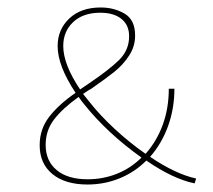

<svg xmlns="http://www.w3.org/2000/svg" viewBox="-20 -490 569 513"><path d="M500 0Q442 -12 371 -61Q340 -30 299.5 -13.5Q259 3 214 3Q154 3 120 -25Q86 -53 86 -102Q86 -145 111.5 -178Q137 -211 182 -242Q134 -314 134 -367Q134 -411 165 -440.5Q196 -470 249 -470Q285 -470 313 -453.5Q341 -437 341 -395Q341 -366 325 -341.5Q309 -317 286 -298.5Q263 -280 224 -253Q216 -249 202 -239L218 -219Q247 -182 286.5 -145.5Q326 -109 369 -79Q399 -113 415 -157Q431 -201 431 -253H446Q446 -200 429 -153Q412 -106 381 -71Q449 -25 504 -13ZM194 -251 216 -266Q271 -303 298 -329.5Q325 -356 325 -393Q325 -423 304.5 -439.5Q284 -456 248 -456Q202 -456 175.5 -431Q149 -406 149 -367Q149 -318 194 -251ZM358 -69Q267 -134 206 -210Q200 -217 190 -231Q148 -201 125 -171.5Q102 -142 102 -103Q102 -60 131.5 -35.5Q161 -11 214 -11Q256 -11 293 -26Q330 -41 358 -69Z"/></svg>

Font: Ysabeau SC Thin
Style: Regular
Weight: 200
Designer: Christian Thalmann (Catharsis Fonts)
Version: Version 0.003